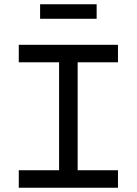

<svg xmlns="http://www.w3.org/2000/svg" viewBox="-20 -880 640 900"><path d="M533 -670H68V-588H257V-82H68V0H533V-82H344V-588H533ZM168 -792H433V-860H168Z"/></svg>

Font: LT Wave Mono
Style: Regular
Weight: 400
Designer: Daniel Lyons
Version: Version 2.5 (Glyphs App)